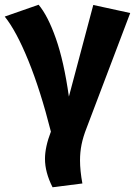

<svg xmlns="http://www.w3.org/2000/svg" viewBox="-37 -568 570 811"><path d="M254 -160 357 -547 513 -513 329 -28Q314 10 307.5 42.5Q301 75 301 109Q301 153 311 207L185 223Q153 160 153 103Q153 53 178 -12Q134 -186 83 -311.5Q32 -437 -17 -498L126 -548Q165 -502 199 -405.5Q233 -309 254 -160Z"/></svg>

Font: FiraGOUPP
Style: Bold
Weight: 700
Designer: bBox Type
Foundry: bBox Type GmbH
Version: Version 1.001